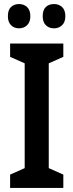

<svg xmlns="http://www.w3.org/2000/svg" viewBox="-20 -980 363 949"><path d="M293 -51H30V-117L102 -149V-667L30 -699V-765H293V-699L221 -667V-149L293 -117ZM19 -900Q19 -931 34.5 -945.5Q50 -960 74 -960Q98 -960 114 -945Q130 -930 130 -900Q130 -871 114 -855.5Q98 -840 74 -840Q50 -840 34.5 -855.5Q19 -871 19 -900ZM191 -900Q191 -931 206.5 -945.5Q222 -960 247 -960Q271 -960 287 -945Q303 -930 303 -900Q303 -871 287 -855.5Q271 -840 247 -840Q222 -840 206.5 -855.5Q191 -871 191 -900Z"/></svg>

Font: Noto Sans Tamil UI Condensed SemiBold
Style: Regular
Weight: 600
Width: 3
Designer: Jelle Bosma - Monotype Design Team
Foundry: Monotype Imaging Inc.
Version: Version 2.004; ttfautohint (v1.8.4.7-5d5b)